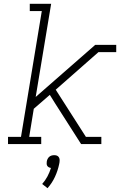

<svg xmlns="http://www.w3.org/2000/svg" viewBox="-20 -755 640 1006"><path d="M22 0V-38H90L199 -697H136V-735H248L167 -247L479 -520H589V-482H496L272 -285L430 -38H511V0H405L269 -213L241 -258L157 -185L133 -38H196V0ZM229 231 201 209Q217 191 228.5 169.5Q240 148 247 125Q241 124 236 121.5Q231 119 228 114.5Q225 110 224.5 104Q224 98 225 92Q226 85 229 78.5Q232 72 237.5 67Q243 62 250 60Q257 58 264 58Q271 58 277 60Q283 62 287 67Q291 72 292 78.5Q293 85 292 92V94L290 105Q283 139 268 171.5Q253 204 229 231Z"/></svg>

Font: Iosevka Etoile XLtObl
Style: Regular
Weight: 200
Italic angle: -9°
Designer: Belleve Invis
Foundry: Belleve Invis
Version: Version 15.5.2; ttfautohint (v1.8.4)